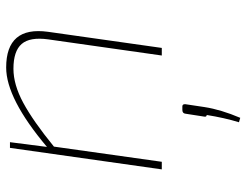

<svg xmlns="http://www.w3.org/2000/svg" viewBox="-106 -426 780 607"><g transform="rotate(-90 283.5 -122.0)"><path d="M138 -480 123 -363Q276 -492 374 -492Q505 -492 487 -360L436 0H412L463 -359Q471 -417 448.5 -443Q426 -469 370 -469Q320 -469 262.5 -438Q205 -407 124 -341L76 0H52L120 -480ZM240 65H251Q259 65 258 75L249 135Q241 187 215 248L201 244Q215 198 224 142Q217 142 219 133L228 75Q229 65 240 65Z"/></g></svg>

Font: Ezarion Thin
Style: Italic
Weight: 250
Italic angle: -8°
Designer: Natanael Gama
Version: Version 1.001;PS 001.001;hotconv 1.0.70;makeotf.lib2.5.58329